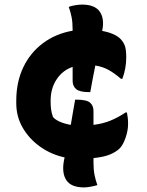

<svg xmlns="http://www.w3.org/2000/svg" viewBox="-20 -721 640 838"><path d="M308 -286H314Q358 -286 373 -273Q388 -260 388 -237Q388 -222 388 -207Q388 -192 388 -176Q429 -181 462 -194.5Q495 -208 528 -230H534Q536 -219 537.5 -208Q539 -197 539 -180Q539 -151 528 -119.5Q517 -88 502 -73Q488 -59 462 -47.5Q436 -36 388 -31Q388 -22 388 -13Q388 19 392.5 42Q397 65 405 87Q392 91 375 94Q358 97 347 97Q291 97 270 66Q249 35 259 -20Q261 -27 262 -34Q205 -46 157 -79.5Q109 -113 80 -162Q51 -211 51 -271V-281Q51 -363 81.5 -427Q112 -491 167.5 -532.5Q223 -574 297 -587V-591Q297 -623 292.5 -646Q288 -669 280 -691Q293 -696 310 -698.5Q327 -701 338 -701Q394 -701 415.5 -670Q437 -639 426 -586Q454 -581 474 -572Q494 -563 505 -552Q519 -538 525 -521Q531 -504 531 -471Q531 -422 514 -377H508Q479 -402 453.5 -416Q428 -430 396 -435Q390 -406 384.5 -376.5Q379 -347 374 -319H368Q328 -319 312.5 -332Q297 -345 297 -368V-429Q253 -414 227 -374.5Q201 -335 201 -282V-274Q201 -259 203 -243.5Q205 -228 211 -211Q219 -200 239.5 -190.5Q260 -181 289 -176Q294 -204 298.5 -232Q303 -260 308 -286Z"/></svg>

Font: Recursive Sn Csl St XBd
Style: Regular
Weight: 800
Version: Version 1.085;hotconv 1.1.0;makeotfexe 2.6.0; ttfautohint (v